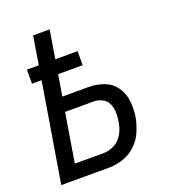

<svg xmlns="http://www.w3.org/2000/svg" viewBox="-134 -837 844 939"><g transform="rotate(-20 288.0 -367.5)"><path d="M24 0H270Q307 0 344 -11.5Q381 -23 411 -50.5Q441 -78 456.5 -114Q472 -150 479 -186Q486 -228 481.5 -269.5Q477 -311 454 -344Q431 -377 393 -391Q355 -405 312 -405H177L195 -515H323V-588H207L231 -735H145L121 -588H59V-515H109ZM269 -76H122L164 -330H312Q336 -330 356.5 -319.5Q377 -309 386.5 -289Q396 -269 397 -245.5Q398 -222 394 -198Q391 -175 382 -152.5Q373 -130 356 -111.5Q339 -93 315.5 -84.5Q292 -76 269 -76Z"/></g></svg>

Font: Iosevka Sparkle Oblique
Style: Regular
Weight: 400
Italic angle: -9°
Designer: Belleve Invis
Foundry: Belleve Invis
Version: Version 4.5.0; ttfautohint (v1.8.3)